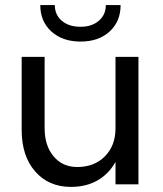

<svg xmlns="http://www.w3.org/2000/svg" viewBox="-20 -723 638 753"><path d="M283 -68Q350 -68 391.5 -110Q433 -152 433 -220V-500H523V0H433V-88Q407 -41 362.5 -15.5Q318 10 258 10Q171 10 118 -50.5Q65 -111 65 -213V-500H155V-220Q155 -152 190 -110Q225 -68 283 -68ZM296 -560Q225 -560 181.5 -599.5Q138 -639 138 -703H195Q195 -665 222.5 -641.5Q250 -618 296 -618Q340 -618 367.5 -641.5Q395 -665 395 -703H453Q453 -639 410 -599.5Q367 -560 296 -560Z"/></svg>

Font: Goli
Style: Regular
Weight: 400
Designer: jaikishan Patel
Foundry: MagicType
Version: Version 1.000